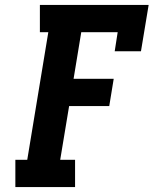

<svg xmlns="http://www.w3.org/2000/svg" viewBox="-20 -755 640 775"><path d="M42 0V-110H90L175 -625H141V-735H580L549 -548H443L455 -625H308L277 -437H439L421 -327H259L223 -110H283V0Z"/></svg>

Font: Iosevka Slab XBdEx
Style: Italic
Weight: 800
Width: 7
Italic angle: -9°
Monospace: yes
Designer: Belleve Invis
Foundry: Belleve Invis
Version: Version 11.1.1; ttfautohint (v1.8.3)